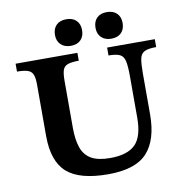

<svg xmlns="http://www.w3.org/2000/svg" viewBox="-92 -931 982 1031"><g transform="rotate(-10 399.5 -415.5)"><path d="M416 14Q260 14 191 -47Q122 -108 122 -247V-526Q122 -561 115 -580Q108 -599 88 -606.5Q68 -614 28 -614V-657H365V-614Q325 -614 304.5 -606.5Q284 -599 277.5 -579Q271 -559 271 -521V-265Q271 -200 286 -156.5Q301 -113 338 -91.5Q375 -70 441 -70Q535 -70 578 -112.5Q621 -155 621 -258V-485Q621 -538 615 -566Q609 -594 589 -604Q569 -614 527 -614V-657H787V-614Q744 -614 723.5 -604Q703 -594 697.5 -567Q692 -540 692 -488V-264Q692 -125 628.5 -55.5Q565 14 416 14ZM337 -700Q303 -700 283 -719.5Q263 -739 263 -772Q263 -806 282.5 -825.5Q302 -845 337 -845Q372 -845 391.5 -825.5Q411 -806 411 -773Q411 -739 391.5 -719.5Q372 -700 337 -700ZM558 -700Q524 -700 504 -719.5Q484 -739 484 -772Q484 -806 503.5 -825.5Q523 -845 558 -845Q593 -845 612.5 -825.5Q632 -806 632 -773Q632 -739 612.5 -719.5Q593 -700 558 -700Z"/></g></svg>

Font: STIX Two Text
Style: Bold
Weight: 700
Designer: Ross Mills, John Hudson & Paul Hanslow, Tiro Typeworks Ltd; with prior portions MicroPress Inc., and Coen Hoffman.
Foundry: Tiro Typeworks Ltd
Version: Version 2.13 b171